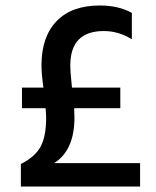

<svg xmlns="http://www.w3.org/2000/svg" viewBox="-20 -679 567 699"><path d="M250 -285 251 -250Q251 -132 177 -85H490V0H56V-82Q108 -108 128 -145.5Q148 -183 148 -250Q148 -261 146 -285H60V-360H138Q131 -411 131 -441Q131 -545 186 -602Q241 -659 343 -659Q412 -659 460 -632V-536Q412 -566 358 -566Q236 -566 236 -441Q236 -416 242 -360H418V-285Z"/></svg>

Font: Hind Kochi Medium
Style: Regular
Weight: 500
Designer: Dhruvi Tolia
Foundry: Indian Type Foundry
Version: Version 0.702;PS 1.0;hotconv 1.0.81;makeotf.lib2.5.63406